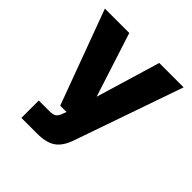

<svg xmlns="http://www.w3.org/2000/svg" viewBox="-183 -679 969 969"><g transform="rotate(45 301.5 -194.0)"><path d="M113 150V26H188Q213 26 224.5 19Q236 12 244 -8L253 -32H208L21 -538H195L306 -194L409 -538H583L380 45Q360 102 325 126Q290 150 226 150Z"/></g></svg>

Font: Geist ExtBd
Style: Regular
Weight: 400
Designer: Basement.studio, Andrés Briganti, Mateo Zaragoza
Foundry: Basement.studio, Vercel, Andrés Briganti, Guido Ferreyra, Mateo Zaragoza
Version: Version 1.401